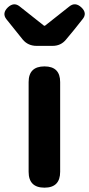

<svg xmlns="http://www.w3.org/2000/svg" viewBox="-53 -866 411 886"><path d="M224.6 -487.3V-73.2Q224.6 0 152.3 0Q79.1 0 79.1 -73.2V-487.3Q79.1 -559.6 152.3 -559.6Q224.6 -559.6 224.6 -487.3ZM327.1 -776.4Q289.1 -727.5 251 -682.6Q227.5 -654.3 189.5 -654.3H116.2Q76.2 -654.3 51.8 -683.6L-23.4 -777.3Q-44.9 -804.7 -16.6 -832Q10.7 -857.4 37.1 -836.9L150.4 -747.1H154.3L266.6 -835.9Q293.9 -858.4 322.3 -832Q351.6 -804.7 327.1 -776.4Z"/></svg>

Font: GenSenMaruGothic TW TTF Bold
Style: Regular
Weight: 700
Version: Version 1.301